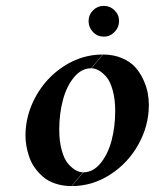

<svg xmlns="http://www.w3.org/2000/svg" viewBox="-20 -625 528 655"><path d="M292 -392.1 331.1 -439Q367.2 -439 395.8 -426.8Q424.3 -414.6 441.2 -396Q458 -377.4 469 -353.3Q480 -329.1 483.9 -308.1Q487.8 -287.1 487.8 -267.1Q487.8 -196.8 452.6 -133.1Q417.5 -69.3 356.4 -29.8Q295.4 9.8 225.1 9.8L264.2 -37.1Q297.4 -37.1 322.8 -67.9Q348.1 -98.6 360.6 -145.5Q373 -192.4 373 -246.1Q373 -286.6 364.5 -317.1Q356 -347.7 342.8 -362.8Q329.6 -377.9 316.7 -385Q303.7 -392.1 292 -392.1ZM263.2 -37.1 224.1 9.8Q193.8 9.8 168.7 1.2Q143.6 -7.3 127 -21.7Q110.4 -36.1 98.1 -53.5Q85.9 -70.8 79.3 -90.8Q72.8 -110.8 69.8 -128.4Q66.9 -146 66.9 -162.1Q66.9 -232.4 102.3 -296.4Q137.7 -360.4 198.7 -399.7Q259.8 -439 330.1 -439L291 -392.1Q257.8 -392.1 232.4 -361.3Q207 -330.6 194.6 -283.7Q182.1 -236.8 182.1 -183.1Q182.1 -142.6 190.7 -112.1Q199.2 -81.5 212.4 -66.4Q225.6 -51.3 238.5 -44.2Q251.5 -37.1 263.2 -37.1ZM282.2 -553.2Q282.2 -574.7 297.4 -589.8Q312.5 -605 334 -605Q355.5 -605 370.8 -589.8Q386.2 -574.7 386.2 -553.2Q386.2 -531.7 370.8 -515.9Q355.5 -500 334 -500Q312.5 -500 297.4 -515.6Q282.2 -531.2 282.2 -553.2Z"/></svg>

Font: Common Serif SemiBold
Style: Italic
Weight: 600
Italic angle: -12°
Designer: Philipp H. Poll, Khaled Hosny
Foundry: Stefan Peev, Context Ltd.
Version: Version 1.026